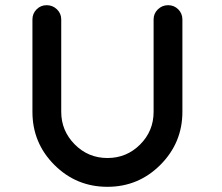

<svg xmlns="http://www.w3.org/2000/svg" viewBox="-20 -720 854 740"><path d="M683 -289Q683 -170 598.5 -85Q514 0 394 0Q274 0 189.5 -84.5Q105 -169 105 -289V-645Q105 -668 121 -684Q137 -700 160 -700Q183 -700 199.5 -684Q216 -668 216 -645V-289Q216 -216 268 -163.5Q320 -111 394 -111Q468 -111 520 -163Q572 -215 572 -289V-645Q572 -668 588.5 -684Q605 -700 628 -700Q651 -700 667 -684Q683 -668 683 -645Z"/></svg>

Font: Quicksand
Style: Bold
Weight: 700
Designer: Andrew Paglinawan
Foundry: Andrew Paglinawan
Version: 1.002